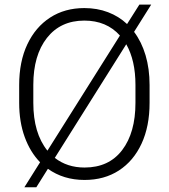

<svg xmlns="http://www.w3.org/2000/svg" viewBox="-20 -755 717 816"><path d="M615.7 -393.6V-317.9Q615.7 -217.8 581.5 -144.3Q547.4 -70.8 485.4 -30.5Q423.3 9.8 339.4 9.8Q250 9.8 183.6 -37.6L134.3 41H83.5L150.4 -65.4Q108.4 -108.4 85 -172.6Q61.5 -236.8 61.5 -317.9V-393.6Q61.5 -493.2 96.2 -566.7Q130.9 -640.1 193.1 -680.4Q255.4 -720.7 338.4 -720.7Q393.1 -720.7 439.2 -703.1Q485.4 -685.5 520 -652.8L572.3 -735.4H622.6L549.8 -619.6Q581.5 -577.6 598.6 -520.3Q615.7 -462.9 615.7 -393.6ZM121.6 -317.9Q121.6 -189 181.6 -114.7L489.7 -604Q432.6 -667.5 338.4 -667.5Q237.3 -667.5 179.4 -593.8Q121.6 -520 121.6 -394.5ZM555.7 -317.9V-394.5Q555.7 -498 516.6 -566.9L212.9 -84Q265.6 -43 339.4 -43Q442.9 -43 499.3 -117.2Q555.7 -191.4 555.7 -317.9Z"/></svg>

Font: Vazirmatn UI FD ExtraLight
Style: Regular
Weight: 200
Designer: Saber Rastikerdar
Foundry: Saber Rastikerdar
Version: Version 33.003